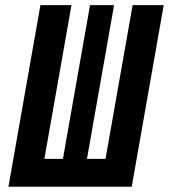

<svg xmlns="http://www.w3.org/2000/svg" viewBox="-20 -713 645 733"><path d="M12.2 0 134.3 -693.4H252.9L149.4 -106.4H220.2L323.7 -693.4H415.5L312 -106.4H382.8L486.3 -693.4H605L482.9 0Z"/></svg>

Font: Cascadia Code PL SemiBold
Style: Italic
Weight: 600
Italic angle: -10°
Monospace: yes
Designer: Aaron Bell
Foundry: Saja Typeworks
Version: Version 2404.023; ttfautohint (v1.8.4)